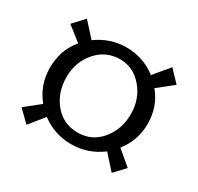

<svg xmlns="http://www.w3.org/2000/svg" viewBox="-103 -669 707 684"><g transform="rotate(30 250.0 -327.0)"><path d="M248.5 -128.4Q180.2 -128.4 126 -169.4L77.1 -108.9L30.8 -154.3L91.8 -203.1Q47.9 -255.9 47.9 -327.1Q47.9 -400.9 91.8 -452.1L32.7 -498.5L74.7 -543.9L127.4 -485.8Q182.6 -525.9 248.5 -525.9Q318.8 -525.9 372.6 -483.9L424.8 -546.4L469.2 -499.5L406.7 -449.7Q449.7 -397.9 449.7 -327.1Q449.7 -259.8 407.7 -205.6L466.8 -155.8L425.8 -112.3L373.5 -170.4Q317.9 -128.4 248.5 -128.4ZM115.7 -328.1Q115.7 -264.2 152.6 -220Q189.5 -175.8 248.5 -175.8Q306.6 -175.8 343.5 -220.2Q380.4 -264.6 380.4 -327.1Q380.4 -390.1 342.3 -434.1Q304.2 -478 251 -478Q192.4 -478 154.1 -434.1Q115.7 -390.1 115.7 -328.1Z"/></g></svg>

Font: Linux Biolinum
Style: Regular
Weight: 400
Designer: Philipp H. Poll
Foundry: Philipp H. Poll
Version: Version 0.6.4